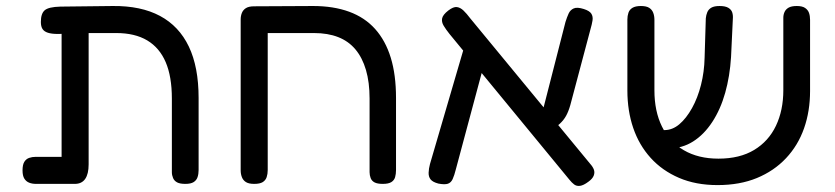

<svg xmlns="http://www.w3.org/2000/svg" viewBox="-20 -602 2778 639"><path d="M100 10Q87 10 77 6Q67 2 61 -7.5Q55 -17 55 -35Q55 -54 61 -63.5Q67 -73 77 -76.5Q87 -80 99 -80H185V-518L222 -490Q193 -489 172.5 -489Q152 -489 139.5 -493Q127 -497 121.5 -505.5Q116 -514 116 -529Q116 -557 129 -568Q142 -579 181 -580L355 -582Q449 -583 512.5 -549Q576 -515 608.5 -447Q641 -379 641 -276V-36Q641 -23 637.5 -12.5Q634 -2 624.5 4Q615 10 597 10Q579 10 569.5 5Q560 0 556 -9.5Q552 -19 552 -29V-274Q552 -347 531.5 -395Q511 -443 470 -467.5Q429 -492 367 -492H275V-55Q275 -23 263.5 -6.5Q252 10 229 10Z M826 10Q808 10 798.5 4Q789 -2 785 -12.5Q781 -23 781 -35V-537Q781 -549 785 -559Q789 -569 798.5 -575Q808 -581 826 -581L1022 -582Q1090 -582 1142 -563Q1194 -544 1228.5 -505.5Q1263 -467 1280.5 -410Q1298 -353 1298 -276V-36Q1298 -23 1295 -12.5Q1292 -2 1282.5 4Q1273 10 1254 10Q1236 10 1226.5 5Q1217 0 1213.5 -9.5Q1210 -19 1210 -29V-274Q1210 -328 1198 -369Q1186 -410 1163 -437.5Q1140 -465 1105.5 -478.5Q1071 -492 1025 -492H871V-36Q871 -23 867.5 -12.5Q864 -2 854.5 4Q845 10 826 10Z M1938 3Q1922 15 1910.5 16.5Q1899 18 1891 12Q1883 6 1875 -4L1476 -489Q1464 -504 1456.5 -516.5Q1449 -529 1451.5 -541Q1454 -553 1472 -567Q1489 -580 1500.5 -578.5Q1512 -577 1522.5 -567Q1533 -557 1545 -541L1944 -57Q1953 -47 1956.5 -37.5Q1960 -28 1956 -17.5Q1952 -7 1938 3ZM1439 9Q1420 4 1413 -5Q1406 -14 1406.5 -27.5Q1407 -41 1411 -56L1528 -456L1601 -426L1497 -38Q1492 -18 1486.5 -6Q1481 6 1470.5 9.5Q1460 13 1439 9ZM1810 -164 1776 -193 1862 -529Q1867 -545 1872.5 -557Q1878 -569 1889.5 -574Q1901 -579 1923 -572Q1942 -566 1948 -556.5Q1954 -547 1952 -534Q1950 -521 1945 -504L1878 -252Q1872 -231 1864 -216.5Q1856 -202 1843 -190Q1830 -178 1810 -164Z M2368 14Q2296 14 2240 -10Q2184 -34 2145.5 -76.5Q2107 -119 2087.5 -176Q2068 -233 2068 -301V-537Q2068 -549 2071.5 -559.5Q2075 -570 2085 -576Q2095 -582 2113 -582Q2131 -582 2140.5 -576Q2150 -570 2154 -559.5Q2158 -549 2158 -536V-301Q2158 -232 2183 -181Q2208 -130 2256 -102Q2304 -74 2371 -74Q2442 -74 2490 -103Q2538 -132 2562.5 -183.5Q2587 -235 2587 -302V-543Q2587 -553 2591 -562Q2595 -571 2604.5 -576.5Q2614 -582 2632 -582Q2650 -582 2659.5 -575.5Q2669 -569 2672.5 -559Q2676 -549 2676 -536V-299Q2676 -232 2656 -175Q2636 -118 2596 -75.5Q2556 -33 2499 -9.5Q2442 14 2368 14ZM2181 -108 2166 -169H2191Q2218 -169 2241 -188.5Q2264 -208 2283 -242Q2302 -276 2313 -319.5Q2324 -363 2325 -410L2329 -541Q2330 -552 2334 -561.5Q2338 -571 2347.5 -576.5Q2357 -582 2375 -582Q2394 -582 2404 -576Q2414 -570 2417 -560.5Q2420 -551 2419 -539L2413 -412Q2409 -348 2393.5 -293Q2378 -238 2350.5 -196Q2323 -154 2286.5 -131Q2250 -108 2205 -108Z"/></svg>

Font: Fredoka Light
Style: Regular
Weight: 400
Version: Version 2.001